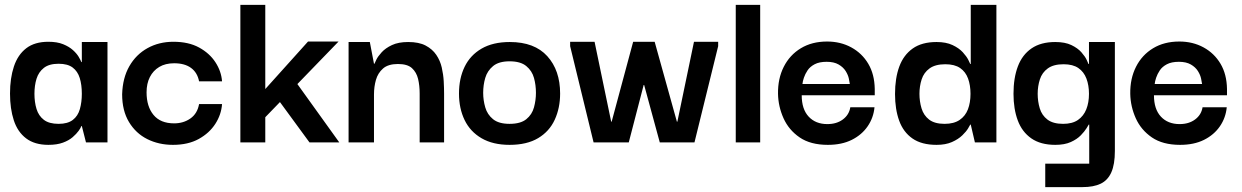

<svg xmlns="http://www.w3.org/2000/svg" viewBox="-20 -583 5084 786"><path d="M178 10Q122 10 87 -16.5Q52 -43 36.5 -90.5Q21 -138 21 -200Q21 -263 37 -311Q53 -359 87.5 -385.5Q122 -412 178 -412Q214 -412 238.5 -402Q263 -392 278.5 -378Q294 -364 302 -350.5Q310 -337 313 -329H315V-411H420V0H332L315 -67H313Q311 -60 302 -47.5Q293 -35 277.5 -21.5Q262 -8 237.5 1Q213 10 178 10ZM220 -76Q257 -76 278 -92Q299 -108 307 -136.5Q315 -165 315 -199Q315 -236 306.5 -263.5Q298 -291 277.5 -306.5Q257 -322 220 -322Q181 -322 159.5 -305Q138 -288 129.5 -260.5Q121 -233 121 -199Q121 -165 129.5 -137Q138 -109 159.5 -92.5Q181 -76 220 -76Z M688 10Q630 10 583 -13.5Q536 -37 508 -83.5Q480 -130 480 -197Q482 -264 509.5 -312Q537 -360 584 -386Q631 -412 690 -412Q752 -412 795 -388.5Q838 -365 862 -328Q886 -291 889 -250H795Q788 -286 762 -305Q736 -324 693 -324Q657 -324 632 -309Q607 -294 593.5 -267.5Q580 -241 580 -205Q580 -147 608.5 -112.5Q637 -78 693 -78Q731 -78 759.5 -98Q788 -118 795 -157H889Q886 -114 861.5 -76Q837 -38 793.5 -14Q750 10 688 10Z M1066 0H964V-563H1066ZM1165 -284 1369 0H1247L1091 -213ZM1062 -99V-214L1241 -413H1366Z M1407 0V-411H1494L1511 -322H1513Q1514 -325 1520.5 -338.5Q1527 -352 1542.5 -369Q1558 -386 1584.5 -398.5Q1611 -411 1651 -411Q1695 -411 1722.5 -396.5Q1750 -382 1766 -358.5Q1782 -335 1788.5 -306.5Q1795 -278 1796.5 -250Q1798 -222 1798 -199V0H1698V-200Q1698 -233 1691.5 -260Q1685 -287 1666.5 -304Q1648 -321 1609 -321Q1569 -321 1548 -302.5Q1527 -284 1519 -256Q1511 -228 1511 -196V0Z M2066 10Q1998 10 1951.5 -17Q1905 -44 1882 -91.5Q1859 -139 1859 -200Q1859 -262 1882 -309.5Q1905 -357 1951.5 -384Q1998 -411 2067 -411Q2168 -411 2220.5 -353Q2273 -295 2273 -200Q2273 -141 2251 -93Q2229 -45 2183 -17.5Q2137 10 2066 10ZM2066 -76Q2111 -76 2134.5 -95Q2158 -114 2166 -143.5Q2174 -173 2174 -203Q2174 -235 2166 -264Q2158 -293 2134.5 -312.5Q2111 -332 2066 -332Q2022 -332 1998.5 -312.5Q1975 -293 1966.5 -264Q1958 -235 1958 -203Q1958 -173 1966.5 -143.5Q1975 -114 1998.5 -95Q2022 -76 2066 -76Z M2410 0 2314 -394V-412H2414L2482 -85H2484L2572 -412H2660L2751 -85H2753L2821 -412H2920V-394L2823 0H2681L2617 -235H2615L2554 0Z M2992 0V-563H3092V0Z M3369 10Q3298 10 3253.5 -20.5Q3209 -51 3187.5 -99Q3166 -147 3165 -199Q3164 -261 3188.5 -309.5Q3213 -358 3258.5 -385.5Q3304 -413 3366 -413Q3421 -413 3465 -389Q3509 -365 3534.5 -322Q3560 -279 3561 -219Q3561 -217 3561 -207.5Q3561 -198 3561 -193H3262Q3262 -136 3290.5 -105.5Q3319 -75 3367 -75Q3405 -75 3430.5 -94Q3456 -113 3461 -144H3560Q3556 -101 3532 -66Q3508 -31 3467 -10.5Q3426 10 3369 10ZM3265 -239H3459Q3458 -246 3455 -261Q3452 -276 3442 -292Q3432 -308 3413 -319Q3394 -330 3364 -330Q3334 -330 3315 -320Q3296 -310 3286 -295Q3276 -280 3271 -265Q3266 -250 3265 -239Z M3814 10Q3753 10 3715.5 -16Q3678 -42 3661 -89Q3644 -136 3644 -198Q3644 -263 3661.5 -310.5Q3679 -358 3716.5 -384.5Q3754 -411 3814 -411Q3853 -411 3879.5 -398.5Q3906 -386 3921.5 -369Q3937 -352 3944 -338Q3951 -324 3952 -321H3954V-563H4059V0H3971L3954 -73H3952Q3951 -71 3943.5 -58Q3936 -45 3919.5 -29Q3903 -13 3877 -1.5Q3851 10 3814 10ZM3847 -76Q3885 -76 3908.5 -92Q3932 -108 3942.5 -135.5Q3953 -163 3953 -199Q3953 -234 3943 -261.5Q3933 -289 3910.5 -304.5Q3888 -320 3850 -320Q3809 -320 3785.5 -303Q3762 -286 3753 -258Q3744 -230 3744 -199Q3744 -168 3752.5 -139.5Q3761 -111 3783.5 -93.5Q3806 -76 3847 -76Z M4259 183V87H4439V-73H4437Q4436 -71 4428 -58Q4420 -45 4404.5 -29Q4389 -13 4363.5 -1.5Q4338 10 4300 10Q4240 10 4202 -16.5Q4164 -43 4146.5 -90Q4129 -137 4129 -199Q4129 -264 4147 -311.5Q4165 -359 4203 -385Q4241 -411 4300 -411Q4340 -411 4366 -398.5Q4392 -386 4407 -369Q4422 -352 4428.5 -338Q4435 -324 4436 -321H4438V-411H4544V35Q4544 90 4529.5 122.5Q4515 155 4486 169Q4457 183 4411 183ZM4332 -76Q4370 -76 4393 -92Q4416 -108 4427 -135.5Q4438 -163 4438 -199Q4438 -234 4427.5 -261.5Q4417 -289 4394.5 -304.5Q4372 -320 4334 -320Q4293 -320 4269.5 -303Q4246 -286 4237 -258Q4228 -230 4228 -199Q4228 -168 4236.5 -139.5Q4245 -111 4268 -93.5Q4291 -76 4332 -76Z M4811 10Q4740 10 4695.5 -20.5Q4651 -51 4629.5 -99Q4608 -147 4607 -199Q4606 -261 4630.5 -309.5Q4655 -358 4700.5 -385.5Q4746 -413 4808 -413Q4863 -413 4907 -389Q4951 -365 4976.5 -322Q5002 -279 5003 -219Q5003 -217 5003 -207.5Q5003 -198 5003 -193H4704Q4704 -136 4732.5 -105.5Q4761 -75 4809 -75Q4847 -75 4872.5 -94Q4898 -113 4903 -144H5002Q4998 -101 4974 -66Q4950 -31 4909 -10.5Q4868 10 4811 10ZM4707 -239H4901Q4900 -246 4897 -261Q4894 -276 4884 -292Q4874 -308 4855 -319Q4836 -330 4806 -330Q4776 -330 4757 -320Q4738 -310 4728 -295Q4718 -280 4713 -265Q4708 -250 4707 -239Z"/></svg>

Font: Darker Grotesque Light
Style: Bold
Weight: 700
Version: Version 1.000;gftools[0.9.28]